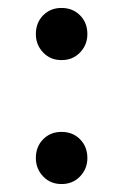

<svg xmlns="http://www.w3.org/2000/svg" viewBox="-20 -453 310 483"><path d="M134.8 10Q106.7 10 88.5 -9.2Q70.2 -28.5 70.2 -55.4Q70.2 -84 88.5 -102.6Q106.7 -121.2 134.8 -121.2Q163 -121.2 181.4 -102.6Q199.8 -84 199.8 -55.4Q199.8 -28.5 181.4 -9.2Q163 10 134.8 10ZM134.8 -301.8Q106.7 -301.8 88.5 -321Q70.2 -340.2 70.2 -367.2Q70.2 -395.8 88.5 -414.4Q106.7 -433 134.8 -433Q163 -433 181.4 -414.4Q199.8 -395.8 199.8 -367.2Q199.8 -340.2 181.4 -321Q163 -301.8 134.8 -301.8Z"/></svg>

Font: Outfit Thin
Style: Regular
Weight: 100
Designer: Rodrigo Fuenzalida
Foundry: fragTYPE
Version: Version 1.000